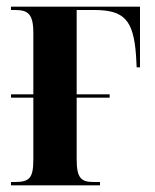

<svg xmlns="http://www.w3.org/2000/svg" viewBox="-20 -556 464 576"><path d="M13 0H280V-10H261C224 -10 210 -21 210 -78V-263H309V-273H210V-526H262C352 -526 380 -497 388 -391L390 -354H400V-536H13V-526H24C63 -526 80 -516 80 -457V-273H13V-263H80V-78C80 -22 69 -10 24 -10H13Z"/></svg>

Font: Noto Serif Display ExtraCondensed
Style: Bold
Weight: 700
Width: 2
Designer: Monotype Design Team
Foundry: Monotype Imaging Inc.
Version: Version 2.009